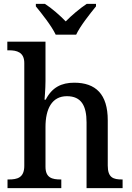

<svg xmlns="http://www.w3.org/2000/svg" viewBox="-20 -976 684 996"><path d="M269 -796H375C396 -841 447 -905 478 -943V-956H430C395 -933 351 -896 321 -865C291 -896 249 -933 213 -956H166V-943C197 -905 248 -841 269 -796ZM19 0H298V-45H295C251 -45 216 -53 216 -111V-317C216 -411 249 -477 327 -477C402 -477 429 -427 429 -341V0H616V-45H613C568 -45 539 -54 539 -117V-352C539 -488 476 -547 365 -547C299 -547 250 -523 217 -459H211C211 -459 216 -515 216 -555V-760H18V-715H27C66 -715 106 -706 106 -649V-116C106 -54 70 -45 25 -45H19Z"/></svg>

Font: Noto Serif Thai Medium
Style: Regular
Weight: 500
Designer: Monotype Design Team
Foundry: Monotype Imaging Inc.
Version: Version 1.901;PS 001.901;hotconv 1.0.88;makeotf.lib2.5.64775